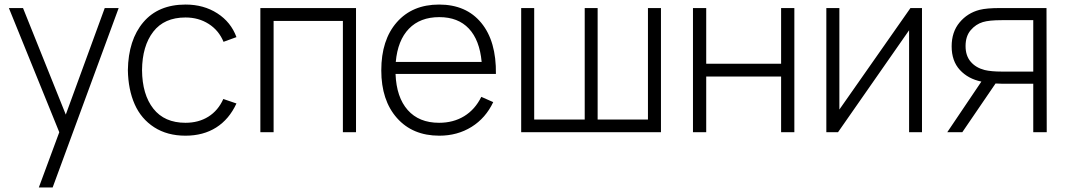

<svg xmlns="http://www.w3.org/2000/svg" viewBox="-20 -575 4642 835"><path d="M148.9 240.2 237.8 0 18.6 -540H80.1L266.1 -76.7L435.5 -540H496.1L209 240.2Z M786.6 15.1Q707.5 15.1 650.6 -21.5Q593.8 -58.1 565.7 -121.6Q537.6 -185.1 536.1 -270Q538.1 -401.4 603.3 -478.3Q668.5 -555.2 787.1 -555.2Q865.7 -555.2 925 -517.1Q984.4 -479 1008.3 -413.6L952.1 -393.1Q931.6 -442.9 887.7 -470.9Q843.8 -499 786.6 -499Q694.3 -499 646.5 -437Q598.6 -375 597.7 -270Q598.6 -163.6 647 -102.3Q695.3 -41 786.6 -41Q843.8 -41 886.2 -67.6Q928.7 -94.2 951.2 -144.5L1008.3 -125Q976.6 -56.2 920.2 -20.5Q863.8 15.1 786.6 15.1Z M1112.3 0V-540H1528.3V0H1471.2V-483.9H1169.9V0Z M1890.6 15.1Q1774.4 15.1 1706.3 -61.8Q1638.2 -138.7 1638.2 -269Q1638.2 -401.4 1705.8 -478.3Q1773.4 -555.2 1889.6 -555.2Q2007.8 -555.2 2073.2 -475.3Q2138.7 -395.5 2136.7 -253.4H1700.2Q1704.1 -151.9 1753.2 -96.4Q1802.2 -41 1889.6 -41Q1951.7 -41 1998.8 -69.8Q2045.9 -98.6 2073.2 -153.8L2125 -130.9Q2092.3 -61.5 2030.8 -23.2Q1969.2 15.1 1890.6 15.1ZM1701.2 -305.7H2074.7Q2065.9 -400.9 2019 -450.7Q1972.2 -500.5 1890.6 -500.5Q1807.1 -500.5 1758.3 -450Q1709.5 -399.4 1701.2 -305.7Z M2246.6 0V-540H2303.2V-55.2H2522.9V-540H2579.1V-55.2H2797.9V-540H2854.5V0Z M2993.7 0V-540H3051.3V-297.9H3377V-540H3434.6V0H3377V-242.2H3051.3V0Z M3989.7 -540V0H3933.6V-443.4L3624.5 0H3573.7V-540H3630.4V-98.6L3939.5 -540Z M4473.6 0V-210.9H4336.9Q4327.1 -210.9 4309.6 -211.9L4165 0H4099.6L4248 -220.2Q4190.4 -231.9 4154.5 -270.8Q4118.7 -309.6 4118.7 -373.5Q4118.7 -436 4153.1 -477.3Q4187.5 -518.6 4240.2 -532.2Q4271 -540 4329.1 -540H4531.2L4532.2 0ZM4179.2 -374.5Q4179.2 -332.5 4201.7 -306.4Q4224.1 -280.3 4262.2 -270.5Q4290.5 -263.7 4336.4 -263.7H4473.6V-487.3H4336.4Q4281.7 -487.3 4254.4 -479Q4223.6 -469.7 4201.4 -443.6Q4179.2 -417.5 4179.2 -374.5Z"/></svg>

Font: Manrope Light
Style: Regular
Weight: 300
Designer: Mikhail Sharanda
Foundry: Mikhail Sharanda
Version: Version 4.505;FEAKit 1.0